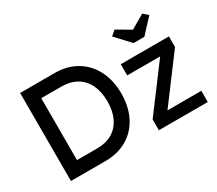

<svg xmlns="http://www.w3.org/2000/svg" viewBox="-133 -1038 1497 1322"><g transform="rotate(-30 615.5 -376.5)"><path d="M98 -700H372Q471 -700 545 -656Q619 -612 659.5 -532.5Q700 -453 700 -350Q700 -246 660 -166.5Q620 -87 545.5 -43.5Q471 0 372 0H98ZM203 -104H367Q437 -104 487 -133.5Q537 -163 563.5 -218.5Q590 -274 590 -350Q590 -426 563.5 -481.5Q537 -537 486.5 -566.5Q436 -596 367 -596H200L206 -605V-93ZM797 -86 1068 -448V-436H797V-525H1180V-441L913 -84L909 -89H1186V0H797ZM841 -720 879 -753 1004 -680H974L1099 -753L1137 -720L1032 -607H946Z"/></g></svg>

Font: Easer Grotesk Variable
Style: Regular
Weight: 400
Designer: Boardeaser, Bonnie Shaver-Troup, Thomas Jockin
Foundry: Lexend
Version: Version 1.001;Glyphs 3.1.2 (3151)